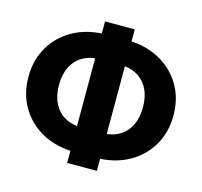

<svg xmlns="http://www.w3.org/2000/svg" viewBox="-113 -890 1106 1051"><g transform="rotate(15 439.5 -364.0)"><path d="M381.8 -30.8Q278.3 -30.8 198.7 -73.2Q119.1 -115.7 74 -190.9Q28.8 -266.1 28.8 -363.8Q28.8 -461.4 74 -536.6Q119.1 -611.8 198.7 -654.3Q278.3 -696.8 381.8 -696.8H497.6Q601.6 -696.8 680.9 -654.3Q760.3 -611.8 805.4 -536.6Q850.6 -461.4 850.6 -363.8Q850.6 -266.1 805.4 -190.9Q760.3 -115.7 680.9 -73.2Q601.6 -30.8 497.6 -30.8ZM381.8 -170.4H497.6Q553.2 -170.4 593.8 -193.8Q634.3 -217.3 656 -260.7Q677.7 -304.2 677.7 -363.8Q677.7 -423.8 656 -467Q634.3 -510.3 593.8 -533.7Q553.2 -557.1 497.6 -557.1H381.8Q326.2 -557.1 285.6 -533.7Q245.1 -510.3 223.4 -467Q201.7 -423.8 201.7 -363.8Q201.7 -304.2 223.4 -260.7Q245.1 -217.3 285.6 -193.8Q326.2 -170.4 381.8 -170.4ZM355.5 37.1V-764.6H523.9V37.1Z"/></g></svg>

Font: Inter 28pt ExtraBold
Style: Regular
Weight: 800
Designer: Rasmus Andersson
Foundry: rsms
Version: Version 4.001;git-66647c0bb